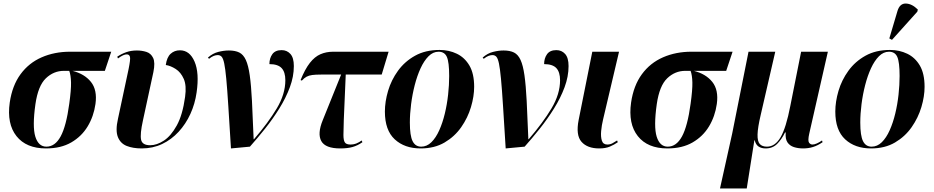

<svg xmlns="http://www.w3.org/2000/svg" viewBox="-20 -828 5271 1084"><path d="M240 10Q128 10 73 -59.5Q18 -129 35 -249Q49 -345 96 -409Q143 -473 215.5 -504.5Q288 -536 375 -536H608L572 -428H389Q457 -411 493.5 -365.5Q530 -320 519 -241Q509 -171 475 -114.5Q441 -58 382.5 -24Q324 10 240 10ZM242 0Q291 0 322.5 -58Q354 -116 371 -242Q382 -321 381 -362.5Q380 -404 371 -428H341Q283 -428 239 -386Q195 -344 180 -240Q162 -113 179.5 -56.5Q197 0 242 0Z M780 10Q731 10 695.5 -4Q660 -18 645.5 -54.5Q631 -91 646 -157L706 -438Q717 -492 714 -506Q711 -520 697 -521Q678 -522 646 -498L642 -508Q666 -524 693 -533.5Q720 -543 753 -543Q781 -543 806.5 -535Q832 -527 844.5 -501Q857 -475 846 -421L787 -148Q770 -71 776.5 -39.5Q783 -8 828 -8Q865 -8 905 -34Q945 -60 978 -119.5Q1011 -179 1025 -281Q1034 -345 1017.5 -382.5Q1001 -420 972 -438.5Q943 -457 916 -461Q922 -505 943.5 -524.5Q965 -544 996 -544Q1051 -544 1078.5 -480Q1106 -416 1090 -306Q1081 -242 1055 -185Q1029 -128 988.5 -84Q948 -40 895.5 -15Q843 10 780 10Z M1284 10Q1275 -134 1269 -229.5Q1263 -325 1257.5 -383Q1252 -441 1246 -469.5Q1240 -498 1231.5 -507.5Q1223 -517 1209 -517Q1199 -517 1187 -512.5Q1175 -508 1160 -496L1154 -503Q1181 -527 1212.5 -535Q1244 -543 1272 -543Q1308 -543 1331 -531.5Q1354 -520 1368 -489.5Q1382 -459 1390 -403Q1398 -347 1402.5 -259Q1407 -171 1412 -42H1414Q1495 -136 1543 -216.5Q1591 -297 1591 -375Q1591 -421 1570 -443.5Q1549 -466 1501 -466Q1501 -499 1517.5 -522Q1534 -545 1570 -545Q1600 -545 1619.5 -523.5Q1639 -502 1639 -455Q1639 -396 1616.5 -335.5Q1594 -275 1557 -215.5Q1520 -156 1476.5 -101.5Q1433 -47 1391 0Z M1901 10Q1817 10 1794 -31.5Q1771 -73 1802 -149L1906 -407H1792Q1761 -407 1742.5 -404.5Q1724 -402 1711 -395Q1698 -388 1684 -373L1677 -376Q1702 -438 1729.5 -473Q1757 -508 1789.5 -522Q1822 -536 1861 -536H2174L2135 -407H1932L1921 -151Q1919 -96 1919 -66Q1919 -36 1927 -24Q1935 -12 1958 -12Q1977 -12 1993 -18.5Q2009 -25 2022 -35L2026 -25Q1999 -6 1970.5 2Q1942 10 1901 10Z M2355 10Q2264 10 2208.5 -41.5Q2153 -93 2153 -198Q2153 -254 2171 -315Q2189 -376 2227 -428.5Q2265 -481 2323.5 -513.5Q2382 -546 2462 -546Q2515 -546 2559.5 -524.5Q2604 -503 2630.5 -457.5Q2657 -412 2657 -338Q2657 -284 2639 -223.5Q2621 -163 2584 -110Q2547 -57 2490 -23.5Q2433 10 2355 10ZM2358 0Q2390 0 2415.5 -25Q2441 -50 2460 -92.5Q2479 -135 2491.5 -187Q2504 -239 2510 -294Q2516 -349 2516 -399Q2516 -477 2503 -506.5Q2490 -536 2456 -536Q2425 -536 2399.5 -510.5Q2374 -485 2354.5 -442.5Q2335 -400 2321.5 -347.5Q2308 -295 2301 -240Q2294 -185 2294 -136Q2294 -62 2309.5 -31Q2325 0 2358 0Z M2835 10Q2826 -134 2820 -229.5Q2814 -325 2808.5 -383Q2803 -441 2797 -469.5Q2791 -498 2782.5 -507.5Q2774 -517 2760 -517Q2750 -517 2738 -512.5Q2726 -508 2711 -496L2705 -503Q2732 -527 2763.5 -535Q2795 -543 2823 -543Q2859 -543 2882 -531.5Q2905 -520 2919 -489.5Q2933 -459 2941 -403Q2949 -347 2953.5 -259Q2958 -171 2963 -42H2965Q3046 -136 3094 -216.5Q3142 -297 3142 -375Q3142 -421 3121 -443.5Q3100 -466 3052 -466Q3052 -499 3068.5 -522Q3085 -545 3121 -545Q3151 -545 3170.5 -523.5Q3190 -502 3190 -455Q3190 -396 3167.5 -335.5Q3145 -275 3108 -215.5Q3071 -156 3027.5 -101.5Q2984 -47 2942 0Z M3363 10Q3296 10 3263 -27.5Q3230 -65 3247 -151L3324 -536H3475L3385 -154Q3377 -121 3374 -88.5Q3371 -56 3378 -34Q3385 -12 3409 -12Q3425 -12 3438.5 -19.5Q3452 -27 3464 -35L3468 -25Q3448 -11 3423.5 -0.5Q3399 10 3363 10Z M3748 10Q3636 10 3581 -59.5Q3526 -129 3543 -249Q3557 -345 3604 -409Q3651 -473 3723.5 -504.5Q3796 -536 3883 -536H4116L4080 -428H3897Q3965 -411 4001.5 -365.5Q4038 -320 4027 -241Q4017 -171 3983 -114.5Q3949 -58 3890.5 -24Q3832 10 3748 10ZM3750 0Q3799 0 3830.5 -58Q3862 -116 3879 -242Q3890 -321 3889 -362.5Q3888 -404 3879 -428H3849Q3791 -428 3747 -386Q3703 -344 3688 -240Q3670 -113 3687.5 -56.5Q3705 0 3750 0Z M4045 236 4114 -75 4206 -536H4357L4275 -180Q4258 -108 4257 -69Q4256 -30 4269.5 -15Q4283 0 4310 0Q4356 0 4387 -53Q4418 -106 4442 -230L4503 -536H4654L4549 -74Q4540 -34 4547.5 -23Q4555 -12 4567 -12Q4578 -12 4592.5 -18.5Q4607 -25 4621 -35L4624 -25Q4596 -6 4570 2Q4544 10 4514 10Q4486 10 4462.5 2.5Q4439 -5 4426 -24Q4413 -43 4416 -80H4412Q4393 -41 4367.5 -15.5Q4342 10 4303 10Q4279 10 4263 -0.5Q4247 -11 4241 -36H4239L4196 236Z M4898 10Q4807 10 4751.5 -41.5Q4696 -93 4696 -198Q4696 -254 4714 -315Q4732 -376 4770 -428.5Q4808 -481 4866.5 -513.5Q4925 -546 5005 -546Q5058 -546 5102.5 -524.5Q5147 -503 5173.5 -457.5Q5200 -412 5200 -338Q5200 -284 5182 -223.5Q5164 -163 5127 -110Q5090 -57 5033 -23.5Q4976 10 4898 10ZM4901 0Q4933 0 4958.5 -25Q4984 -50 5003 -92.5Q5022 -135 5034.5 -187Q5047 -239 5053 -294Q5059 -349 5059 -399Q5059 -477 5046 -506.5Q5033 -536 4999 -536Q4968 -536 4942.5 -510.5Q4917 -485 4897.5 -442.5Q4878 -400 4864.5 -347.5Q4851 -295 4844 -240Q4837 -185 4837 -136Q4837 -62 4852.5 -31Q4868 0 4901 0ZM5016 -603 5001 -611 5047 -766Q5060 -809 5094.5 -808Q5129 -807 5162 -774L5159 -762Z"/></svg>

Font: Noto Serif Display SemiCondensed
Style: Bold Italic
Weight: 700
Width: 4
Italic angle: -12°
Designer: Monotype Design Team
Foundry: Monotype Imaging Inc.
Version: Version 2.009